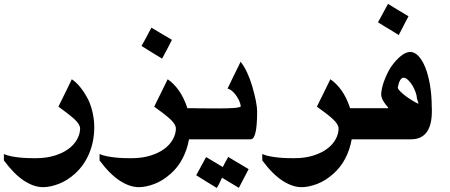

<svg xmlns="http://www.w3.org/2000/svg" viewBox="-65 -738 2269 968"><path d="M410.2 -96.7Q410.2 -27.3 385.7 33Q361.3 93.3 313.5 137.2Q272.5 173.8 229.7 189.7Q187 205.6 151.9 205.6Q106 205.6 55.9 172.9Q5.9 140.1 -45.4 70.8V38.6Q-29.3 45.9 -7.8 50Q13.7 54.2 35.6 56.4Q57.6 58.6 78.4 59.1Q99.1 59.6 113.8 59.6Q168.9 59.6 210.9 46.4Q252.9 33.2 281.2 12Q309.6 -9.3 324.2 -36.4Q338.9 -63.5 338.9 -90.8Q337.9 -112.3 309.1 -138.2Q280.3 -164.1 229.5 -200.2Q238.3 -218.3 246.8 -235.6Q255.4 -252.9 263.7 -269.5Q272 -286.6 280.3 -303.7Q288.6 -320.8 296.9 -338.4Q320.8 -322.8 343 -294.2Q365.2 -265.6 381.8 -231.4Q395.5 -201.2 402.8 -166.3Q410.2 -131.3 410.2 -96.7Z M801.8 -537.1Q795.9 -525.9 789.6 -513.2Q783.2 -500.5 777.3 -489.3Q771 -478 764.9 -466.1Q758.8 -454.1 752 -442.4Q725.6 -458 700.2 -474.1Q674.8 -490.2 648.4 -506.3Q656.2 -520 663.8 -533.7Q671.4 -547.4 678.2 -560.5Q682.6 -568.8 688.2 -579.6Q693.8 -590.3 698.2 -598.6ZM914.1 -35.6H887.7V-34.7Q878.4 16.6 855.7 60.5Q833 104.5 796.4 137.2Q755.4 173.8 712.6 189.7Q669.9 205.6 634.8 205.6Q589.4 205.6 538.8 172.9Q488.3 140.1 437 70.8V38.6Q453.6 45.9 475.1 50Q496.6 54.2 518.8 56.4Q541 58.6 561.5 59.1Q582 59.6 596.7 59.6Q651.9 59.6 693.8 46.4Q735.8 33.2 764.2 12Q792.5 -9.3 807.1 -36.4Q821.8 -63.5 821.8 -90.8Q820.8 -112.3 792.2 -138.2Q763.7 -164.1 712.4 -200.2Q721.2 -218.3 729.7 -235.6Q738.3 -252.9 746.6 -269.5Q763.7 -303.2 780.3 -338.4Q811 -317.9 836.7 -281.7Q862.3 -245.6 879.4 -193.8V-192.4H914.1Z M1188.5 114.7Q1176.3 137.7 1163.8 162.1Q1151.4 186.5 1139.2 209L1054.7 158.2V157.2Q1047.9 172.4 1040.8 186.8Q1033.7 201.2 1027.8 209.5Q1001.5 193.8 975.8 177.7Q950.2 161.6 924.3 145.5Q937 122.1 949.2 99.6Q961.4 77.1 974.1 53.7L1058.1 104V105Q1059.1 102.5 1060.3 100.1Q1061.5 97.7 1063 95.2Q1066.4 87.4 1069.8 81.5Q1071.3 78.6 1073.7 74.7Q1076.2 70.8 1077.6 67.9Q1079.6 64.5 1081.5 60.8Q1083.5 57.1 1085.4 53.2ZM1231.4 -175.8Q1231.4 -35.6 1199.2 -35.6H888.7V-192.4H916.5Q921.4 -192.4 926.3 -192.1Q931.2 -191.9 935.5 -191.9H948.7Q969.7 -191.4 991.9 -191.4Q1014.2 -191.4 1036.6 -191.4Q1059.1 -191.4 1079.3 -191.9Q1099.6 -192.4 1114.7 -193.6Q1129.9 -194.8 1139.2 -197Q1148.4 -199.2 1148.9 -202.1Q1147.5 -215.8 1140.4 -231Q1133.3 -246.1 1123.8 -259Q1114.3 -272 1103.3 -280.8Q1092.3 -289.6 1082 -291Q1097.7 -322.8 1111.8 -352.5Q1126 -382.3 1141.6 -413.1L1144.5 -419.4Q1145.5 -421.4 1146.2 -423.6Q1147 -425.8 1147.9 -426.8Q1165 -405.8 1179.9 -374.3Q1194.8 -342.8 1206.5 -303.7Q1218.8 -261.7 1225.1 -229Q1231.4 -196.3 1231.4 -175.8Z M1734.4 -35.6H1708V-34.7Q1698.7 16.6 1676 60.5Q1653.3 104.5 1616.7 137.2Q1575.7 173.8 1533 189.7Q1490.2 205.6 1455.1 205.6Q1409.7 205.6 1359.1 172.9Q1308.6 140.1 1257.3 70.8V38.6Q1273.9 45.9 1295.4 50Q1316.9 54.2 1339.1 56.4Q1361.3 58.6 1381.8 59.1Q1402.3 59.6 1417 59.6Q1472.2 59.6 1514.2 46.4Q1556.2 33.2 1584.5 12Q1612.8 -9.3 1627.4 -36.4Q1642.1 -63.5 1642.1 -90.8Q1641.1 -112.3 1612.5 -138.2Q1584 -164.1 1532.7 -200.2Q1541.5 -218.3 1550 -235.6Q1558.6 -252.9 1566.9 -269.5Q1584 -303.2 1600.6 -338.4Q1631.3 -317.9 1657 -281.7Q1682.6 -245.6 1699.7 -193.8V-192.4H1734.4Z M2037.1 -241.7Q2036.6 -255.9 2030 -273.9Q2023.4 -292 2013.7 -308.1Q2003.9 -324.2 1991.9 -335.2Q1980 -346.2 1969.2 -346.2Q1960.4 -346.2 1952.9 -334.5Q1945.3 -322.8 1940.4 -296.9Q1940.9 -289.6 1952.1 -278.1Q1963.4 -266.6 1979.2 -254.6Q1995.1 -242.7 2012.9 -231.7Q2030.8 -220.7 2044.4 -214.8V-217.3ZM1994.6 -655.8Q1983.9 -636.7 1974.1 -617.2Q1964.4 -597.7 1954.6 -579.1Q1952.1 -575.2 1950 -570.6Q1947.8 -565.9 1945.8 -561Q1934.6 -567.9 1924.3 -574.5Q1914.1 -581.1 1903.3 -587.4Q1887.7 -596.7 1872.3 -606Q1856.9 -615.2 1840.8 -625.5Q1843.3 -630.9 1846.9 -637Q1850.6 -643.1 1853 -647.9Q1862.8 -665.5 1871.8 -682.6Q1880.9 -699.7 1891.1 -718.3ZM2111.8 -194.3Q2111.8 -193.8 2112.1 -193.6Q2112.3 -193.4 2112.3 -192.4V-177.2Q2112.3 -35.6 2006.3 -35.6H1709.5V-192.4H1892.1V-195.8Q1878.9 -210 1867.9 -227.8Q1856.9 -245.6 1856.9 -262.2Q1856.9 -273.4 1860.1 -289.6Q1863.3 -305.7 1869.6 -324Q1876 -342.3 1884.8 -361.3Q1893.6 -380.4 1904.3 -397.9Q1930.7 -435.5 1956.1 -455.8Q1981.4 -476.1 2003.4 -476.1Q2024.9 -476.1 2044.4 -455.8Q2064 -435.5 2078.9 -398.7Q2093.8 -361.8 2102.8 -309.8Q2111.8 -257.8 2111.8 -194.3Z"/></svg>

Font: XB Khoramshahr
Style: Bold
Weight: 700
Designer: Behnam
Foundry: Irmug
Version: Version 8.005 2009